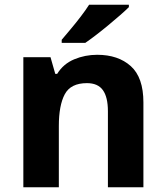

<svg xmlns="http://www.w3.org/2000/svg" viewBox="-20 -786 697 806"><path d="M388 -556Q476 -556 529 -508.5Q582 -461 582 -356V0H433V-319Q433 -378 412 -407.5Q391 -437 345 -437Q277 -437 252 -390.5Q227 -344 227 -257V0H78V-546H192L212 -476H220Q246 -518 291.5 -537Q337 -556 388 -556ZM521 -766V-756Q507 -742 484 -722Q461 -702 434.5 -680Q408 -658 382.5 -638.5Q357 -619 338 -606H239V-619Q255 -638 276.5 -663.5Q298 -689 319 -716.5Q340 -744 354 -766Z"/></svg>

Font: Noto IKEA Simplified Chinese
Style: Bold
Weight: 700
Designer: Monotype Design Team
Foundry: Monotype Imaging Inc.
Version: Version 1.100